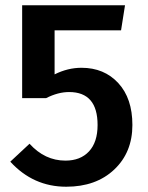

<svg xmlns="http://www.w3.org/2000/svg" viewBox="-20 -693 560 728"><path d="M454 -673 439 -578H187V-411Q237 -436 289 -436Q375 -436 428.5 -378Q482 -320 482 -219Q482 -115 413 -50Q344 15 231 15Q106 15 19 -80L92 -148Q150 -84 228 -84Q285 -84 317.5 -119Q350 -154 350 -219Q350 -344 242 -344Q200 -344 155 -321H64V-673Z"/></svg>

Font: FiraGO Medium
Style: Regular
Weight: 500
Designer: bBox Type
Foundry: bBox Type GmbH
Version: Version 1.001;PS 001.001;hotconv 1.0.88;makeotf.lib2.5.64775